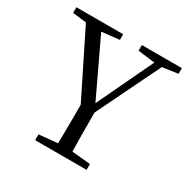

<svg xmlns="http://www.w3.org/2000/svg" viewBox="-160 -860 993 1007"><g transform="rotate(30 336.0 -356.0)"><path d="M181.6 0V-35.2L293.9 -45.9Q295.9 -115.2 295.9 -280.3L103.5 -668L20.5 -677.7V-711.9H303.7V-677.7L197.3 -666L358.4 -326.2L519.5 -665L417 -677.7V-711.9H659.2V-677.7L565.4 -664.1L378.9 -281.2Q378.9 -116.2 380.9 -45.9L493.2 -35.2V0Z"/></g></svg>

Font: Bpmf GenRyu Min R
Style: R
Weight: 400
Foundry: But Ko
Version: Version 1.320